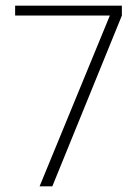

<svg xmlns="http://www.w3.org/2000/svg" viewBox="-20 -659 483 679"><path d="M120 0 368.5 -604H33.5V-639H411V-604L165 0Z"/></svg>

Font: Anek Bangla Medium ExtraLight
Style: Regular
Weight: 250
Version: Version 1.003